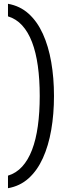

<svg xmlns="http://www.w3.org/2000/svg" viewBox="-20 -770 389 1010"><path d="M22 154Q65 141 96.5 106.5Q128 72 148.5 18.5Q169 -35 179 -106.5Q189 -178 189 -265Q189 -352 179 -423.5Q169 -495 148.5 -548.5Q128 -602 96.5 -636.5Q65 -671 22 -684V-750Q85 -739 130.5 -698Q176 -657 205.5 -592Q235 -527 249.5 -443.5Q264 -360 264 -265Q264 -170 249.5 -86.5Q235 -3 205.5 62Q176 127 130.5 168Q85 209 22 220Z"/></svg>

Font: Georama SemiExpanded
Style: Regular
Weight: 400
Width: 6
Designer: Jean-Baptiste Levee
Foundry: Production Type
Version: Version 1.001